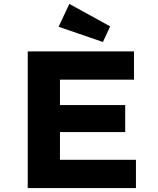

<svg xmlns="http://www.w3.org/2000/svg" viewBox="-20 -963 809 983"><path d="M122 0V-700H666V-555H287V-145H676V0ZM206 -287V-425H621V-287ZM507 -748 280 -826 335 -943 544 -828Z"/></svg>

Font: Lexend Exa
Style: Bold
Weight: 700
Designer: Bonnie Shaver-Troup, Thomas Jockin
Foundry: Lexend
Version: Version 1.007